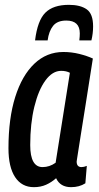

<svg xmlns="http://www.w3.org/2000/svg" viewBox="-20 -764 408 794"><path d="M274 10Q229 10 212 -27Q193 -10 170.5 0Q148 10 120 10Q70 10 42.5 -31.5Q15 -73 15 -151Q15 -274 43 -363Q71 -452 122 -500.5Q173 -549 242 -549Q276 -549 308 -541Q340 -533 364 -522Q346 -407 334 -331Q322 -255 314.5 -208.5Q307 -162 303.5 -138.5Q300 -115 298.5 -106.5Q297 -98 297 -96Q297 -73 317 -73Q327 -73 339 -78L333 -6Q308 10 274 10ZM210 -91 269 -463Q254 -471 233 -471Q197 -471 168 -431.5Q139 -392 122 -322.5Q105 -253 105 -164Q105 -73 156 -73Q185 -73 210 -91ZM265 -744Q312 -744 338.5 -725.5Q365 -707 365 -655Q365 -626 358 -597H308Q309 -605 309.5 -612Q310 -619 310 -626Q310 -679 254 -679Q217 -679 199.5 -657Q182 -635 177 -597H125Q135 -679 167.5 -711.5Q200 -744 265 -744Z"/></svg>

Font: Georama Condensed Medium
Style: Italic
Weight: 500
Width: 3
Italic angle: -9°
Designer: Jean-Baptiste Levee
Foundry: Production Type
Version: Version 1.000